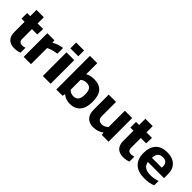

<svg xmlns="http://www.w3.org/2000/svg" viewBox="182 -1693 2722 2722"><g transform="rotate(45 1542.5 -332.0)"><path d="M352.4 -10V-109.3Q323.7 -98.5 296.2 -98.5Q230.2 -98.5 230.2 -164.3V-360.7H337.4L341.1 -473.9H230.2V-599H83.1V-473.9H20.9V-360.7H83.1V-156.6Q83.1 -74.3 124.9 -32.2Q166.7 9.9 244 9.9Q300.7 9.9 352.4 -10Z M572 0V-322.7Q633.3 -356.6 731.5 -368.8V-483.8Q689 -479.6 646.2 -464.3Q603.3 -449.1 572 -428.7L567.1 -473.9H425.4V0Z M966.9 -553.1V-669.2H808.1V-553.1ZM965.5 0V-473.9L809.3 -474V0Z M1567.8 -241Q1567.8 -365 1515.2 -424.4Q1462.7 -483.8 1354.4 -483.8Q1318 -483.8 1284.7 -476.1Q1251.3 -468.3 1226.2 -451.1V-674H1079.7V0H1206.3L1214.2 -41.7Q1244 -16 1278.7 -3.1Q1313.4 9.9 1358.4 9.9Q1457 9.9 1512.4 -53.1Q1567.8 -116.1 1567.8 -241ZM1226.2 -140.2V-339Q1264.5 -372 1316.5 -372Q1368.3 -372 1393.7 -341.1Q1419 -310.3 1419 -238.7Q1419 -168.4 1394.3 -135.1Q1369.5 -101.9 1317.2 -101.9Q1265.7 -101.9 1226.2 -140.2Z M1985.7 -41.2 1990.7 0H2126.5V-473.9H1980.3V-149Q1963 -129.6 1937.9 -117.3Q1912.8 -105 1886 -105Q1844 -105 1823.5 -126.2Q1803.1 -147.3 1803.1 -189.4V-473.9H1656.5V-174Q1656.5 -85.1 1700.3 -37.6Q1744.1 9.9 1823.3 9.9Q1874.9 9.9 1914.5 -3.2Q1954.2 -16.3 1985.7 -41.2Z M2535.4 -10V-109.3Q2506.7 -98.5 2479.2 -98.5Q2413.2 -98.5 2413.2 -164.3V-360.7H2520.4L2524.2 -473.9H2413.2V-599H2266.1V-473.9H2203.9V-360.7H2266.1V-156.6Q2266.1 -74.3 2307.9 -32.2Q2349.7 9.9 2427 9.9Q2483.7 9.9 2535.4 -10Z M3022 -20.9V-108.2Q2995.4 -97.1 2959.1 -90.5Q2922.9 -83.8 2887.3 -83.8Q2811 -83.8 2772.3 -109.8Q2733.7 -135.7 2724 -191.1H3048.2V-272.2Q3048.2 -373.1 2988.1 -428.5Q2927.9 -483.8 2823.9 -483.8Q2709.9 -483.8 2650.5 -420.9Q2591.1 -358 2589.3 -237.5Q2589.3 -115.7 2657.5 -52.9Q2725.7 9.9 2848.8 9.9Q2903 9.9 2945.7 2.3Q2988.3 -5.3 3022 -20.9ZM2828.5 -389.7Q2877.1 -389.7 2899.2 -365.3Q2921.2 -340.8 2921.2 -299.3V-273.1H2724Q2724 -328.2 2748.7 -359Q2773.5 -389.8 2828.5 -389.7Z"/></g></svg>

Font: Arad-VF Thin Dots1
Style: Regular
Weight: 100
Designer: Mohammad Darvishi
Version: Version 1.000;August 30, 2024;FontCreator 15.0.0.2992 64-bit